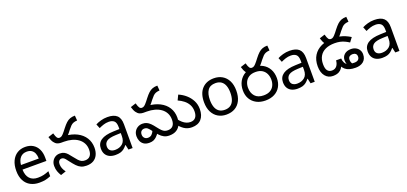

<svg xmlns="http://www.w3.org/2000/svg" viewBox="27 -1742 5871 2771"><g transform="rotate(-20 2962.5 -356.0)"><path d="M292 -546Q361 -546 410.5 -516Q460 -486 486.5 -431.5Q513 -377 513 -304V-251H146Q148 -160 192.5 -112.5Q237 -65 317 -65Q368 -65 407.5 -74.5Q447 -84 489 -102V-25Q448 -7 408 1.5Q368 10 313 10Q237 10 178.5 -21Q120 -52 87.5 -113.5Q55 -175 55 -264Q55 -352 84.5 -415Q114 -478 167.5 -512Q221 -546 292 -546ZM291 -474Q228 -474 191.5 -433.5Q155 -393 148 -321H421Q421 -367 407 -401Q393 -435 364.5 -454.5Q336 -474 291 -474Z M1036 12Q989 12 954 -3.5Q919 -19 888 -51.5Q857 -84 820 -133Q799 -162 784.5 -178.5Q770 -195 757.5 -202Q745 -209 728 -209Q705 -209 690 -190.5Q675 -172 675 -143Q675 -108 687 -77Q699 -46 723 -14L642 13Q620 -22 606.5 -59.5Q593 -97 593 -143Q593 -184 610.5 -216Q628 -248 658.5 -267Q689 -286 729 -286Q768 -286 794.5 -272.5Q821 -259 843.5 -234.5Q866 -210 892 -175Q922 -136 944.5 -112Q967 -88 989.5 -77.5Q1012 -67 1042 -67Q1094 -67 1121 -100Q1148 -133 1148 -194Q1148 -250 1125 -293Q1102 -336 1061 -365.5Q1020 -395 965 -410Q910 -425 846 -425H802L880 -500Q992 -493 1070 -452.5Q1148 -412 1189.5 -345.5Q1231 -279 1231 -194Q1231 -132 1209 -85.5Q1187 -39 1144 -13.5Q1101 12 1036 12ZM800 -425Q771 -425 744.5 -436Q718 -447 696 -477.5Q674 -508 658 -564L741 -591Q756 -536 770 -518Q784 -500 806 -500Q826 -500 843.5 -512.5Q861 -525 893 -565L924 -605Q958 -649 986.5 -675Q1015 -701 1047 -713Q1079 -725 1123 -725L1129 -648Q1094 -646 1070.5 -637Q1047 -628 1027.5 -608.5Q1008 -589 982 -556L959 -526Q931 -490 906 -468Q881 -446 855.5 -435.5Q830 -425 800 -425Z M1554 -545Q1652 -545 1699 -502Q1746 -459 1746 -365V0H1682L1665 -76H1661Q1638 -47 1613.5 -27.5Q1589 -8 1557.5 1Q1526 10 1481 10Q1433 10 1394.5 -7Q1356 -24 1334 -59.5Q1312 -95 1312 -149Q1312 -229 1375 -272.5Q1438 -316 1569 -320L1660 -323V-355Q1660 -422 1631 -448Q1602 -474 1549 -474Q1507 -474 1469 -461.5Q1431 -449 1398 -433L1371 -499Q1406 -518 1454 -531.5Q1502 -545 1554 -545ZM1580 -259Q1480 -255 1441.5 -227Q1403 -199 1403 -148Q1403 -103 1430.5 -82Q1458 -61 1501 -61Q1569 -61 1614 -98.5Q1659 -136 1659 -214V-262Z M2655 12Q2588 12 2537.5 -22Q2487 -56 2448 -111L2488 -176Q2516 -139 2543.5 -115Q2571 -91 2600.5 -79Q2630 -67 2662 -67Q2713 -67 2740 -99.5Q2767 -132 2767 -193Q2767 -251 2743.5 -294.5Q2720 -338 2680.5 -369.5Q2641 -401 2591 -423L2628 -500Q2690 -474 2740 -430Q2790 -386 2820 -328Q2850 -270 2850 -199Q2850 -100 2800 -44Q2750 12 2655 12ZM2308 12Q2262 12 2227 -6Q2192 -24 2162.5 -56Q2133 -88 2100 -131Q2071 -171 2050 -189Q2029 -207 1999 -207Q1971 -207 1952.5 -189Q1934 -171 1934 -136Q1934 -105 1953.5 -84Q1973 -63 2007 -63Q2041 -63 2063.5 -83Q2086 -103 2102 -141L2155 -81Q2136 -54 2115 -33Q2094 -12 2067.5 0Q2041 12 2002 12Q1949 12 1917 -10Q1885 -32 1870.5 -66.5Q1856 -101 1856 -138Q1856 -182 1875 -214Q1894 -246 1926 -264Q1958 -282 1997 -282Q2033 -282 2061 -269.5Q2089 -257 2116 -230.5Q2143 -204 2175 -161Q2202 -126 2223 -105Q2244 -84 2265 -75.5Q2286 -67 2313 -67Q2366 -67 2393 -99Q2420 -131 2420 -192Q2420 -249 2397 -292.5Q2374 -336 2333 -365.5Q2292 -395 2237 -410Q2182 -425 2119 -425H2070L2153 -500Q2264 -493 2342.5 -452.5Q2421 -412 2462 -345.5Q2503 -279 2503 -194Q2503 -135 2482 -88Q2461 -41 2417.5 -14.5Q2374 12 2308 12ZM2066 -425Q2037 -425 2010.5 -436Q1984 -447 1962 -477.5Q1940 -508 1924 -564L2007 -591Q2022 -536 2036 -518Q2050 -500 2072 -500Q2092 -500 2109.5 -512.5Q2127 -525 2159 -565L2190 -605Q2224 -649 2252.5 -675Q2281 -701 2313 -713Q2345 -725 2389 -725L2395 -648Q2360 -646 2336.5 -637Q2313 -628 2293.5 -608.5Q2274 -589 2248 -556L2225 -526Q2197 -490 2172 -468Q2147 -446 2121.5 -435.5Q2096 -425 2066 -425Z M3436 -269Q3436 -180 3405.5 -117.5Q3375 -55 3319 -22.5Q3263 10 3186 10Q3115 10 3059.5 -22.5Q3004 -55 2972 -117.5Q2940 -180 2940 -269Q2940 -402 3007 -474Q3074 -546 3189 -546Q3262 -546 3317.5 -513.5Q3373 -481 3404.5 -419.5Q3436 -358 3436 -269ZM3031 -269Q3031 -206 3047.5 -159.5Q3064 -113 3099 -88Q3134 -63 3188 -63Q3242 -63 3277 -88Q3312 -113 3328.5 -159.5Q3345 -206 3345 -269Q3345 -333 3328 -378Q3311 -423 3276.5 -447.5Q3242 -472 3187 -472Q3105 -472 3068 -418Q3031 -364 3031 -269Z M3755 -425Q3726 -425 3699.5 -436Q3673 -447 3651 -477.5Q3629 -508 3613 -564L3696 -591Q3711 -536 3725 -518Q3739 -500 3761 -500Q3781 -500 3798.5 -512.5Q3816 -525 3848 -565L3879 -605Q3913 -649 3941.5 -675Q3970 -701 4002 -713Q4034 -725 4078 -725L4084 -648Q4049 -646 4025.5 -637Q4002 -628 3982.5 -608.5Q3963 -589 3937 -556L3914 -526Q3886 -490 3861 -468Q3836 -446 3810.5 -435.5Q3785 -425 3755 -425ZM3525 -236Q3525 -314 3558 -373.5Q3591 -433 3649.5 -466.5Q3708 -500 3786 -500Q3865 -500 3923.5 -467.5Q3982 -435 4015 -376Q4048 -317 4048 -237Q4048 -163 4016 -106.5Q3984 -50 3925 -19Q3866 12 3786 12Q3707 12 3648.5 -19Q3590 -50 3557.5 -105.5Q3525 -161 3525 -236ZM3608 -248Q3608 -167 3653 -117Q3698 -67 3786 -67Q3846 -67 3885.5 -89.5Q3925 -112 3945 -152Q3965 -192 3965 -242Q3965 -293 3945.5 -334.5Q3926 -376 3886.5 -400.5Q3847 -425 3786 -425Q3725 -425 3685.5 -400.5Q3646 -376 3627 -336Q3608 -296 3608 -248Z M4351 -545Q4449 -545 4496 -502Q4543 -459 4543 -365V0H4479L4462 -76H4458Q4435 -47 4410.5 -27.5Q4386 -8 4354.5 1Q4323 10 4278 10Q4230 10 4191.5 -7Q4153 -24 4131 -59.5Q4109 -95 4109 -149Q4109 -229 4172 -272.5Q4235 -316 4366 -320L4457 -323V-355Q4457 -422 4428 -448Q4399 -474 4346 -474Q4304 -474 4266 -461.5Q4228 -449 4195 -433L4168 -499Q4203 -518 4251 -531.5Q4299 -545 4351 -545ZM4377 -259Q4277 -255 4238.5 -227Q4200 -199 4200 -148Q4200 -103 4227.5 -82Q4255 -61 4298 -61Q4366 -61 4411 -98.5Q4456 -136 4456 -214V-262Z M4968 -425Q4939 -425 4912.5 -436Q4886 -447 4864 -477.5Q4842 -508 4826 -564L4909 -591Q4924 -536 4938 -518Q4952 -500 4974 -500Q4994 -500 5011.5 -512.5Q5029 -525 5061 -565L5092 -605Q5126 -649 5154.5 -675Q5183 -701 5215 -713Q5247 -725 5291 -725L5297 -648Q5262 -646 5238.5 -637Q5215 -628 5195.5 -608.5Q5176 -589 5150 -556L5127 -526Q5099 -490 5074 -468Q5049 -446 5023.5 -435.5Q4998 -425 4968 -425ZM5170 12Q5115 12 5076 0.5Q5037 -11 5012 -32.5Q4987 -54 4970 -84L4986 -91Q4965 -48 4939 -25.5Q4913 -3 4884 4.5Q4855 12 4822 12Q4749 12 4704 -43Q4659 -98 4659 -194Q4659 -291 4701.5 -359Q4744 -427 4822.5 -463.5Q4901 -500 5007 -500Q5060 -500 5105 -490.5Q5150 -481 5189.5 -464Q5229 -447 5266 -424L5217 -358Q5183 -380 5150 -395Q5117 -410 5081 -417.5Q5045 -425 5001 -425Q4919 -425 4861 -398.5Q4803 -372 4772.5 -321Q4742 -270 4742 -197Q4742 -127 4766.5 -97Q4791 -67 4834 -67Q4881 -67 4907.5 -99.5Q4934 -132 4938 -185H5016Q5018 -146 5034.5 -116Q5051 -86 5087 -76Q5104 -69 5125.5 -66Q5147 -63 5174 -63Q5215 -63 5235 -80.5Q5255 -98 5255 -129Q5255 -160 5236.5 -174Q5218 -188 5189 -188Q5162 -188 5142.5 -173.5Q5123 -159 5123 -124Q5123 -99 5133 -79Q5143 -59 5157 -46L5091 -35Q5077 -57 5065 -83Q5053 -109 5053 -141Q5053 -197 5091.5 -231Q5130 -265 5193 -265Q5235 -265 5267 -248Q5299 -231 5317 -201.5Q5335 -172 5335 -135Q5335 -97 5322.5 -69.5Q5310 -42 5287.5 -24Q5265 -6 5235 3Q5205 12 5170 12Z M5652 -545Q5750 -545 5797 -502Q5844 -459 5844 -365V0H5780L5763 -76H5759Q5736 -47 5711.5 -27.5Q5687 -8 5655.5 1Q5624 10 5579 10Q5531 10 5492.5 -7Q5454 -24 5432 -59.5Q5410 -95 5410 -149Q5410 -229 5473 -272.5Q5536 -316 5667 -320L5758 -323V-355Q5758 -422 5729 -448Q5700 -474 5647 -474Q5605 -474 5567 -461.5Q5529 -449 5496 -433L5469 -499Q5504 -518 5552 -531.5Q5600 -545 5652 -545ZM5678 -259Q5578 -255 5539.5 -227Q5501 -199 5501 -148Q5501 -103 5528.5 -82Q5556 -61 5599 -61Q5667 -61 5712 -98.5Q5757 -136 5757 -214V-262Z"/></g></svg>

Font: telugu15
Style: Book
Weight: 400
Designer: Jelle Bosma - Monotype Design Team
Foundry: Monotype Imaging Inc.
Version: Version 2.003